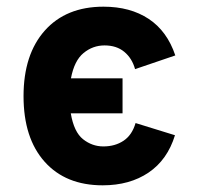

<svg xmlns="http://www.w3.org/2000/svg" viewBox="-20 -543 595 575"><path d="M287.5 12Q176.5 12 113.5 -58.8Q50.5 -129.5 50.5 -255Q50.5 -380 114.2 -451.5Q178 -523 290 -523Q370 -523 425.2 -486.5Q480.5 -450 505 -377L384.5 -336Q375.5 -368.5 352.2 -387.8Q329 -407 293 -407Q258 -407 230.2 -384.2Q202.5 -361.5 192.5 -308.5H347V-203.5H192Q201.5 -147.5 228.8 -126Q256 -104.5 289.5 -104.5Q324.5 -104.5 350 -121.5Q375.5 -138.5 386 -174.5L504 -138Q481.5 -64.5 425 -26.2Q368.5 12 287.5 12Z"/></svg>

Font: Overpass ExtraBold
Style: Regular
Weight: 800
Designer: Delve Withrington, Dave Bailey, Thomas Jockin
Foundry: Delve Fonts LLC
Version: Version 4.000; ttfautohint (v1.8.3)